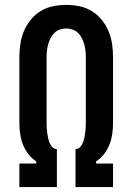

<svg xmlns="http://www.w3.org/2000/svg" viewBox="-20 -763 540 783"><path d="M59 0V-96H128V-105Q109 -117 95 -135.5Q81 -154 73 -175Q65 -196 62 -218.5Q59 -241 59 -264V-530Q59 -557 63 -584Q67 -611 77.5 -636Q88 -661 105.5 -682.5Q123 -704 146 -718Q169 -732 196 -737.5Q223 -743 250 -743Q277 -743 304 -737.5Q331 -732 354 -718Q377 -704 394.5 -682.5Q412 -661 422.5 -636Q433 -611 437 -584Q441 -557 441 -530V-264Q441 -241 438 -218.5Q435 -196 427 -175Q419 -154 405 -135.5Q391 -117 372 -105V-96H441V0H288V-155Q299 -155 306.5 -163Q314 -171 318 -181Q322 -191 324 -201Q326 -211 327.5 -221.5Q329 -232 329.5 -242.5Q330 -253 330 -264V-530Q330 -543 328.5 -556.5Q327 -570 323.5 -582.5Q320 -595 314 -607Q308 -619 298.5 -628.5Q289 -638 276 -642.5Q263 -647 250 -647Q237 -647 224 -642.5Q211 -638 201.5 -628.5Q192 -619 186 -607Q180 -595 176.5 -582.5Q173 -570 171.5 -556.5Q170 -543 170 -530V-264Q170 -253 170.5 -242.5Q171 -232 172.5 -221.5Q174 -211 176 -201Q178 -191 182 -181Q186 -171 193.5 -163Q201 -155 212 -155V0Z"/></svg>

Font: Moesevka
Style: Bold
Weight: 700
Monospace: yes
Designer: Belleve Invis
Foundry: Belleve Invis
Version: Version 32.5.0; ttfautohint (v1.8.4)